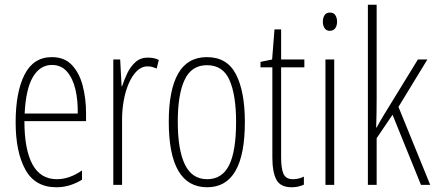

<svg xmlns="http://www.w3.org/2000/svg" viewBox="-20 -780 1841 810"><path d="M199 -539Q252 -539 283.5 -505.5Q315 -472 329 -418Q343 -364 343 -303V-269H83Q83 -149 117 -86.5Q151 -24 220 -24Q273 -24 326 -61V-22Q304 -8 276.5 1Q249 10 218 10Q128 10 87 -64.5Q46 -139 46 -264Q46 -391 83.5 -465Q121 -539 199 -539ZM199 -506Q149 -506 119 -455.5Q89 -405 84 -301H308Q309 -357 298 -403.5Q287 -450 262.5 -478Q238 -506 199 -506Z M604 -537Q614 -537 626.5 -535Q639 -533 650 -527L641 -491Q634 -494 624 -497Q614 -500 603 -500Q577 -500 557 -480Q537 -460 523 -427.5Q509 -395 502 -355.5Q495 -316 495 -278V0H458V-529H487L493 -416H495Q504 -444 517.5 -472Q531 -500 552 -518.5Q573 -537 604 -537Z M1013 -265Q1013 10 854 10Q692 10 692 -267Q692 -400 731.5 -469.5Q771 -539 853 -539Q938 -539 975.5 -466.5Q1013 -394 1013 -265ZM730 -267Q730 -148 760 -86Q790 -24 854 -24Q917 -24 946.5 -83Q976 -142 976 -266Q976 -378 948.5 -441.5Q921 -505 853 -505Q788 -505 759 -443.5Q730 -382 730 -267Z M1216 -24Q1229 -24 1241 -27Q1253 -30 1262 -35V-1Q1251 4 1238.5 7Q1226 10 1210 10Q1163 10 1146 -22Q1129 -54 1129 -116V-496H1079V-519L1128 -529L1138 -656H1166V-529H1264V-496H1166V-115Q1166 -69 1176 -46.5Q1186 -24 1216 -24Z M1372 -727Q1388 -727 1395 -715.5Q1402 -704 1402 -689Q1402 -671 1394 -660.5Q1386 -650 1371 -650Q1357 -650 1349.5 -661Q1342 -672 1342 -688Q1342 -704 1349 -715.5Q1356 -727 1372 -727ZM1390 -529V0H1353V-529Z M1569 -365Q1569 -332 1568.5 -303Q1568 -274 1567 -242H1569Q1578 -258 1584.5 -270Q1591 -282 1600 -296L1743 -529H1783L1661 -329L1795 0H1756L1636 -296L1569 -197V0H1532V-760H1569Z"/></svg>

Font: Noto Sans Tamil ExtraCondensed ExtraLight
Style: Regular
Weight: 200
Width: 2
Designer: Jelle Bosma - Monotype Design Team
Foundry: Monotype Imaging Inc.
Version: Version 2.004; ttfautohint (v1.8.4.7-5d5b)